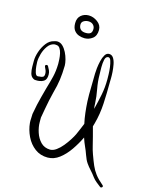

<svg xmlns="http://www.w3.org/2000/svg" viewBox="-141 -953 899 1160"><g transform="rotate(15 308.0 -373.5)"><path d="M599 116Q586 106 573 95.5Q560 85 550 72Q533 49 518.5 33.5Q504 18 491.5 0Q479 -18 469 -47Q460 -73 449.5 -95.5Q439 -118 430 -146Q410 -104 382.5 -64Q355 -24 321 2Q287 28 248 28Q202 28 168 2.5Q134 -23 114.5 -63.5Q95 -104 91 -147Q90 -161 91 -172Q92 -183 92 -197V-202Q98 -237 104 -263.5Q110 -290 117 -316.5Q124 -343 133 -376Q145 -416 154 -452.5Q163 -489 164 -535Q164 -546 163 -564Q162 -582 158 -600Q154 -618 145.5 -630.5Q137 -643 122 -643Q119 -643 116 -643.5Q113 -644 109 -643Q86 -638 70 -615.5Q54 -593 46 -565Q38 -537 38 -514Q38 -508 39.5 -488Q41 -468 46.5 -450Q52 -432 62 -431Q64 -431 66.5 -431Q69 -431 73 -432Q87 -432 95.5 -436.5Q104 -441 104 -457Q104 -468 100 -478.5Q96 -489 92 -496Q90 -500 90 -502Q90 -511 100 -511Q105 -511 108 -507V-506Q114 -496 119.5 -484Q125 -472 125 -458Q125 -429 111 -418Q97 -407 72 -405H60Q56 -405 52 -405.5Q48 -406 43 -409Q27 -418 22 -437.5Q17 -457 17 -479Q17 -501 17 -515Q17 -541 27.5 -572.5Q38 -604 57.5 -629.5Q77 -655 104 -661Q111 -663 114.5 -664Q118 -665 123 -665Q143 -665 158 -650.5Q173 -636 183.5 -615Q194 -594 199.5 -572Q205 -550 205 -535Q204 -485 198.5 -445.5Q193 -406 181 -364Q173 -332 167.5 -306Q162 -280 157.5 -254Q153 -228 147 -195V-167Q147 -136 158 -102.5Q169 -69 191.5 -46Q214 -23 250 -22Q269 -22 289 -36.5Q309 -51 326.5 -72.5Q344 -94 358 -116Q372 -138 379 -153Q388 -174 395.5 -191Q403 -208 410 -226Q403 -258 399 -292Q395 -326 393 -363Q393 -374 392.5 -384.5Q392 -395 392 -405Q392 -437 393 -470.5Q394 -504 394 -536Q394 -548 396.5 -570.5Q399 -593 404.5 -616.5Q410 -640 420 -656.5Q430 -673 446 -673Q463 -673 473 -658Q483 -643 487.5 -619.5Q492 -596 493.5 -572.5Q495 -549 494.5 -531.5Q494 -514 494 -511Q494 -441 490.5 -374.5Q487 -308 470 -246L464 -225L480 -165Q488 -135 493.5 -111Q499 -87 508 -62Q522 -23 533.5 3.5Q545 30 562.5 53Q580 76 612 103Q616 106 616 110Q616 115 610 118Q604 121 599 116ZM444 -329Q456 -376 465.5 -423.5Q475 -471 475 -523Q475 -532 474.5 -553Q474 -574 471 -597Q468 -620 462.5 -636.5Q457 -653 446 -653Q430 -652 425.5 -630.5Q421 -609 421 -584Q421 -570 421.5 -557.5Q422 -545 422 -538Q422 -494 430.5 -449.5Q439 -405 441 -363Q441 -346 444 -329ZM277 -726Q259 -726 241 -732.5Q223 -739 211 -755Q199 -771 199 -800Q199 -832 219 -849Q239 -866 267 -866Q296 -866 322.5 -846.5Q349 -827 349 -797Q349 -760 326.5 -743Q304 -726 277 -726ZM277 -759Q297 -759 306 -767Q315 -775 315 -794Q315 -809 304 -820Q293 -831 274 -831Q258 -831 245 -823Q232 -815 232 -800Q232 -781 243 -770Q254 -759 277 -759Z"/></g></svg>

Font: Ruge Boogie
Style: Regular
Weight: 400
Designer: Robert E. Leuschke
Foundry: Robert E. Leuschke
Version: Version 1.010; ttfautohint (v1.8.3)